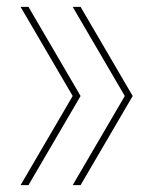

<svg xmlns="http://www.w3.org/2000/svg" viewBox="-20 -540 423 560"><path d="M215 0H192L344 -260L192 -520H215L367 -260ZM63 0H40L192 -260L40 -520H63L215 -260Z"/></svg>

Font: M PLUS 1 Thin
Style: Regular
Weight: 100
Designer: Coji Morishita
Foundry: UNDERFOREST DESIGN
Version: Version 1.001